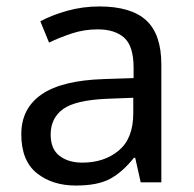

<svg xmlns="http://www.w3.org/2000/svg" viewBox="-20 -565 601 595"><path d="M288 -545Q386 -545 433 -502Q480 -459 480 -365V0H416L399 -76H395Q360 -32 321.5 -11Q283 10 215 10Q142 10 94 -28.5Q46 -67 46 -149Q46 -229 109 -272.5Q172 -316 303 -320L394 -323V-355Q394 -422 365 -448Q336 -474 283 -474Q241 -474 203 -461.5Q165 -449 132 -433L105 -499Q140 -518 188 -531.5Q236 -545 288 -545ZM314 -259Q214 -255 175.5 -227Q137 -199 137 -148Q137 -103 164.5 -82Q192 -61 235 -61Q303 -61 348 -98.5Q393 -136 393 -214V-262Z"/></svg>

Font: Noto Sans Chakma
Style: Regular
Weight: 400
Designer: Zachary Quinn Scheuren - Monotype Design Team
Foundry: Monotype Imaging Inc.
Version: Version 2.003; ttfautohint (v1.8.4.7-5d5b)